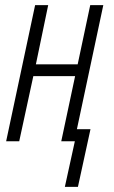

<svg xmlns="http://www.w3.org/2000/svg" viewBox="-20 -551 443 749"><path d="M233 178 272 0H219L273 -254H110L55 0H4L117 -531H168L120 -300H283L332 -531H383L280 -47H333L284 178Z"/></svg>

Font: Noto Sans ExtraCondensed Light
Style: Italic
Weight: 300
Width: 2
Italic angle: -12°
Designer: Monotype Design Team
Foundry: Monotype Imaging Inc.
Version: Version 2.013; ttfautohint (v1.8.4.7-5d5b)